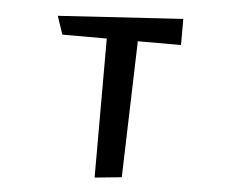

<svg xmlns="http://www.w3.org/2000/svg" viewBox="-55 -854 1110 930"><g transform="rotate(5 500.0 -388.5)"><path d="M438 13V-663H222L192 -752L799 -790V-663H589L569 0Z"/></g></svg>

Font: RocknRoll One
Style: Regular
Weight: 400
Designer: Fontworks Inc.
Foundry: Fontworks Inc.
Version: Version 1.100